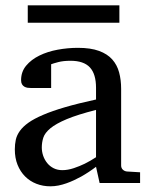

<svg xmlns="http://www.w3.org/2000/svg" viewBox="-20 -669 549 702"><path d="M331.1 -267.1Q263.7 -250 224.1 -233.4Q184.6 -216.8 164.3 -200Q144 -183.1 138.4 -165.8Q132.8 -148.4 132.8 -129.9Q132.8 -114.3 137.9 -99.4Q143.1 -84.5 152.6 -72.8Q162.1 -61 176 -54Q189.9 -46.9 208 -46.9Q228 -46.9 249.8 -54.2Q271.5 -61.5 289.6 -70.3Q310.5 -80.6 331.1 -94.2ZM344.2 0 331.1 -59.1Q304.7 -39.1 276.9 -23.4Q264.6 -16.6 251 -10.3Q237.3 -3.9 222.9 1.2Q208.5 6.3 193.6 9.3Q178.7 12.2 164.1 12.2Q136.7 12.2 113 2.9Q89.4 -6.3 71.8 -23.9Q54.2 -41.5 44.2 -66.4Q34.2 -91.3 34.2 -123Q34.2 -141.6 37.8 -158.2Q41.5 -174.8 52.7 -190.4Q64 -206.1 84.2 -220.5Q104.5 -234.9 137.5 -249Q170.4 -263.2 218 -277.1Q265.6 -291 331.1 -305.2V-348.1Q331.1 -398.4 308.6 -422.6Q286.1 -446.8 237.8 -446.8Q211.4 -446.8 192.9 -441.9Q174.3 -437 167 -434.1V-347.2H94.2Q87.4 -347.2 80.8 -348.1Q74.2 -349.1 68.8 -352.3Q63.5 -355.5 60.3 -361.1Q57.1 -366.7 57.1 -376Q57.1 -406.7 75.7 -429Q94.2 -451.2 124 -465.8Q153.8 -480.5 190.9 -487.3Q228 -494.1 265.1 -494.1Q311.5 -494.1 342 -482.9Q372.6 -471.7 390.4 -451.7Q408.2 -431.6 415.5 -404.3Q422.9 -377 422.9 -344.2V-64Q422.9 -54.7 429 -48.8Q435.1 -43 443.8 -42L492.2 -39.1V0ZM81.5 -585.9V-649.4H416.5V-585.9Z"/></svg>

Font: Charis SIL
Style: Regular
Weight: 400
Foundry: SIL International
Version: Version 4.112